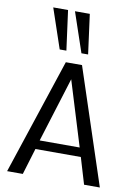

<svg xmlns="http://www.w3.org/2000/svg" viewBox="-106 -1079 816 1147"><g transform="rotate(10 301.5 -505.5)"><path d="M20 0 252.4 -701.7H350.6L582.5 0H486.8L439 -159.7H163.6L115.2 0ZM179.7 -214.4H422.4L301.8 -606.9ZM335 -770.5 253.4 -1011.2H343.3L375.5 -770.5ZM203.1 -770.5 121.6 -1011.2H211.4L243.7 -770.5Z"/></g></svg>

Font: Mako
Style: Regular
Weight: 400
Designer: vernon adams
Foundry: vernon adams
Version: Version 1.100; ttfautohint (v1.8.4.7-5d5b);gftools[0.9.33]